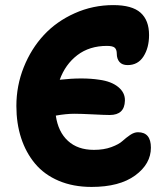

<svg xmlns="http://www.w3.org/2000/svg" viewBox="-20 -759 660 761"><path d="M342.8 -18.1Q270 -18.1 212.6 -42.5Q155.3 -66.9 118.9 -110.6Q82.5 -154.3 63.7 -212.2Q44.9 -270 44.9 -338.9Q44.9 -419.4 74.2 -492.7Q103.5 -565.9 153.8 -620.1Q204.1 -674.3 276.1 -706.5Q348.1 -738.8 429.2 -738.8Q503.4 -738.8 537.1 -708.7Q570.8 -678.7 570.8 -620.1Q570.8 -569.8 548.8 -535.4Q526.9 -501 485.8 -501Q464.4 -501 453.6 -513.4Q442.9 -525.9 442.9 -545.9Q442.9 -562 435.1 -569.6Q427.2 -577.1 403.8 -577.1Q334.5 -577.1 286.6 -540.5Q238.8 -503.9 216.8 -442.9Q308.1 -453.1 374 -442.9Q421.4 -436.5 448.7 -414.1Q476.1 -391.6 475.1 -359.9Q473.6 -303.2 415 -303.2Q395.5 -303.2 347.9 -305.7Q300.3 -308.1 274.9 -308.1Q242.2 -308.1 201.2 -300.8Q210.4 -236.3 249.3 -200.7Q288.1 -165 352.1 -165Q391.6 -165 421.4 -176Q451.2 -187 465.3 -200Q479.5 -212.9 495.6 -223.9Q511.7 -234.9 526.9 -234.9Q578.1 -234.9 578.1 -173.8Q578.1 -109.4 515.9 -63.7Q453.6 -18.1 342.8 -18.1Z"/></svg>

Font: Shantell Sans Bouncy
Style: Bold
Weight: 700
Designer: Stephen Nixon, Anya Danilova, Shantell Martin
Foundry: Arrow Type
Version: Version 1.006;[9816181b4]